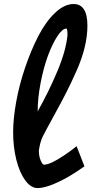

<svg xmlns="http://www.w3.org/2000/svg" viewBox="-20 -958 465 978"><path d="M171.4 0Q137.2 0 108.4 -39.6Q79.6 -79.1 63.2 -144.3Q46.9 -209.5 46.9 -284.2Q46.9 -353.5 62.7 -440.7Q78.6 -527.8 108.2 -614.5Q137.7 -701.2 175 -773.9Q212.4 -846.7 260 -892.1Q307.6 -937.5 355 -937.5Q425.3 -937.5 425.3 -827.1Q425.3 -774.9 411.4 -717Q397.5 -659.2 369.6 -596.7Q341.8 -534.2 317.4 -486.3Q293 -438.5 254.2 -367.9Q215.3 -297.4 197.3 -261.7Q184.6 -235.4 178.2 -192.9V-186Q178.2 -162.1 187.3 -140.6Q196.3 -119.1 204.1 -119.1Q235.8 -119.1 305.7 -166Q338.4 -187.5 370.1 -213.4L410.2 -110.8Q367.7 -80.1 324.2 -55.2Q224.6 0 171.4 0ZM171.9 -390.6Q227.5 -489.3 271.7 -594Q315.9 -698.7 323.7 -778.3Q323.7 -812.5 318.4 -812.5Q297.4 -812.5 271.5 -772.5Q245.6 -732.4 223.6 -672.4Q201.7 -612.3 186.8 -535.2Q171.9 -458 171.9 -390.6Z"/></svg>

Font: iCiel Pacifico
Style: Regular
Weight: 400
Designer: Vernon Adams
Foundry: Vernon Adams
Version: Version 1.00 September 26, 2014, initial release